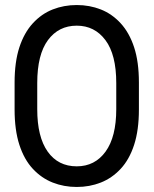

<svg xmlns="http://www.w3.org/2000/svg" viewBox="-20 -732 611 763"><path d="M38 -297Q38 -215 57 -156.5Q76 -98 110.5 -61Q145 -24 189.5 -6.5Q234 11 285 11Q336 11 380.5 -6.5Q425 -24 459.5 -61Q494 -98 513 -156.5Q532 -215 532 -297V-404Q532 -486 513 -544Q494 -602 459.5 -639.5Q425 -677 380.5 -694.5Q336 -712 285 -712Q234 -712 189.5 -694.5Q145 -677 110.5 -639.5Q76 -602 57 -544Q38 -486 38 -404ZM128 -298V-402Q128 -515 170.5 -572.5Q213 -630 285 -630Q356 -630 399 -572.5Q442 -515 442 -402V-298Q442 -188 399.5 -129.5Q357 -71 285 -71Q211 -71 169.5 -129.5Q128 -188 128 -298Z"/></svg>

Font: Phudu Light
Style: Regular
Weight: 400
Version: Version 1.005;gftools[0.9.23]